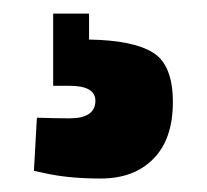

<svg xmlns="http://www.w3.org/2000/svg" viewBox="-20 -21 304 282"><path d="M205.1 212.4Q176.8 241.2 127.9 241.2Q79.1 241.2 43.9 232.9L29.8 230L34.2 151.9Q64.9 152.8 82 152.8Q120.1 152.8 120.1 127Q120.1 105 82 105H58.1V-1H110.8V37.1Q175.3 38.1 204.6 56.2Q233.9 74.2 233.9 128.9Q233.9 183.6 205.1 212.4Z"/></svg>

Font: TitilliumWeb-Bold
Style: Bold
Weight: 700
Version: Version 1.001;PS 57.000;hotconv 1.0.70;makeotf.lib2.5.55311